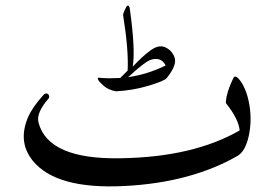

<svg xmlns="http://www.w3.org/2000/svg" viewBox="-20 -649 966 677"><path d="M821 -372Q835 -356 844.5 -333Q854 -310 859 -281Q869 -224 857 -169Q845 -115 817 -99Q737 -53 637 -26Q537 1 417 7Q177 19 95 -83Q42 -149 79 -236Q87 -254 100.5 -273.5Q114 -293 133 -314Q139 -321 146 -319Q151 -318 153 -311Q155 -305 150 -300Q132 -280 121 -257Q111 -235 116 -216Q151 -86 406 -91Q534 -93 638.5 -117.5Q743 -142 825 -189Q822 -228 777 -285Q775 -288 779 -309Q780 -311 780 -312Q785 -336 802 -372Q808 -386 821 -372ZM428 -628Q436 -633 438 -616Q448 -544 450.5 -493.5Q453 -443 448 -414Q464 -431 479 -445Q494 -459 509 -470Q538 -492 561 -483Q585 -473 595 -448Q606 -421 568 -374Q561 -364 505 -347Q448 -330 389 -327Q362 -332 346 -346Q328 -362 326 -368Q323 -376 328 -375Q347 -373 366 -373Q385 -373 404 -374L430 -400Q432 -435 428 -484.5Q424 -534 414 -596Q414 -598 415 -601.5Q416 -605 419 -612Q426 -627 428 -628ZM508 -437Q499 -433 480 -418.5Q461 -404 432 -377Q498 -386 564 -418Q548 -451 508 -437Z"/></svg>

Font: Amiri
Style: Regular
Weight: 400
Designer: Khaled Hosny
Version: Version 0.114